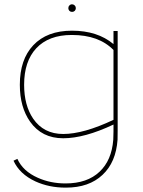

<svg xmlns="http://www.w3.org/2000/svg" viewBox="-20 -627 649 874"><path d="M496.6 -399.4Q429.7 -467.8 307.6 -467.8H306.2Q201.7 -467.8 145 -407.2Q89.8 -347.7 89.8 -241.2Q89.8 -147.5 130.9 -86.9Q178.7 -17.1 267.6 -17.1Q360.4 -17.1 496.6 -81.5ZM446.8 168.9Q385.3 227.1 280.3 227.1H278.3Q203.1 227.1 141.1 198.7Q69.3 165.5 41.5 104.5L59.1 96.2Q84.5 152.3 151.9 182.1Q209.5 208 278.3 208Q377 208 433.1 154.8Q488.3 103 495.6 9.3Q496.6 -3.4 496.6 -27.8V-60.1Q364.3 2.4 267.6 2.4Q170.4 2.4 117.2 -72.8Q70.3 -139.2 70.3 -241.2Q70.3 -356 131.3 -420.9Q193.8 -487.3 307.6 -487.3Q423.8 -487.3 496.6 -426.3V-485.8H515.6V-34.7Q515.6 -3.4 515.1 9.3Q507.8 111.8 446.8 168.9ZM320.3 -602.1Q325.2 -597.2 325.2 -589.8Q325.2 -583 320.3 -577.6Q314.9 -572.8 308.1 -572.8Q300.8 -572.8 295.9 -577.6Q291 -583 291 -589.8Q291 -597.2 295.9 -602.1Q300.8 -607.4 308.1 -607.4Q314.9 -607.4 320.3 -602.1Z"/></svg>

Font: Fortheenas_01
Style: Regular
Weight: 100
Designer: Situjuh Nazara
Version: Version 1.10 September 8, 2014